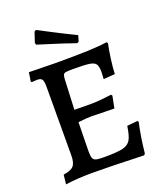

<svg xmlns="http://www.w3.org/2000/svg" viewBox="-154 -949 902 1060"><g transform="rotate(-20 296.5 -419.0)"><path d="M544 -177Q526 -98 516 -1L509 7Q308 0 203 0Q124 0 49 10L55 -45Q99 -51 115 -69Q131 -87 131 -130L132 -533Q132 -565 125 -576Q118 -587 97 -587L64 -585L60 -591L68 -642Q185 -639 226 -639Q342 -639 411.5 -641.5Q481 -644 528 -651L533 -643Q525 -606 518.5 -558Q512 -510 510 -470L443 -465L445 -507Q445 -539 436 -552.5Q427 -566 399.5 -570.5Q372 -575 304 -575Q273 -575 261 -573Q249 -571 245.5 -563.5Q242 -556 241 -538L233 -361L332 -360Q354 -360 387.5 -363Q421 -366 452 -370L457 -363L443 -292Q338 -295 308 -295Q279 -295 231 -289L228 -119Q228 -91 232.5 -79Q237 -67 251 -63Q265 -59 300 -59Q375 -59 408 -67Q441 -75 455 -98.5Q469 -122 477 -178L539 -184ZM158 -771 154 -782 174 -842 184 -848Q203 -838 267.5 -804.5Q332 -771 394 -741L384 -707L374 -701Q306 -725 241 -745Q176 -765 158 -771Z"/></g></svg>

Font: Alegreya Medium
Style: Regular
Weight: 500
Designer: Juan Pablo del Peral
Foundry: Huerta Tipografica
Version: Version 2.007; ttfautohint (v1.6)